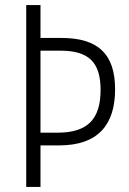

<svg xmlns="http://www.w3.org/2000/svg" viewBox="-20 -734 508 754"><path d="M432 -383C432 -522 365 -585 221 -585H139V-714H83V0H139V-163H212C364 -163 432 -243 432 -383ZM206 -213H139V-535H217C328 -535 375 -490 375 -381C375 -265 323 -213 206 -213Z"/></svg>

Font: Noto Sans Thai Cond Light
Style: Regular
Weight: 300
Width: 3
Designer: Monotype Design Team
Foundry: Monotype Imaging Inc.
Version: Version 2.002